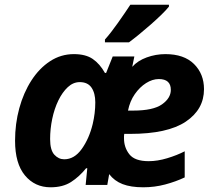

<svg xmlns="http://www.w3.org/2000/svg" viewBox="-20 -786 912 816"><path d="M195 10Q128 10 86 -40.5Q44 -91 44 -188Q44 -260 62 -326Q80 -392 113.5 -444Q147 -496 193 -526Q239 -556 294 -556Q344 -556 374 -535.5Q404 -515 426 -476H431L459 -546H551L542 -502Q565 -528 603.5 -542Q642 -556 683 -556Q762 -556 804.5 -514Q847 -472 847 -407Q847 -321 769.5 -269Q692 -217 533 -217H508Q507 -211 507 -207Q507 -203 507 -198Q507 -159 530 -130Q553 -101 612 -101Q649 -101 690.5 -113.5Q732 -126 765 -143V-32Q727 -14 682 -2Q637 10 589 10Q536 10 501 -3.5Q466 -17 444 -46L436 0H344L351 -71H346Q317 -35 282 -12.5Q247 10 195 10ZM524 -316H546Q631 -316 668.5 -342.5Q706 -369 706 -404Q706 -450 655 -450Q628 -450 601 -433Q574 -416 553 -386Q532 -356 524 -316ZM253 -109Q296 -109 327.5 -153Q359 -197 374 -259Q385 -305 385 -351Q385 -390 369 -413.5Q353 -437 319 -437Q291 -437 268 -415.5Q245 -394 228 -359Q211 -324 202 -281Q193 -238 193 -195Q193 -148 211 -128.5Q229 -109 253 -109ZM426 -606V-618Q451 -646 481 -688.5Q511 -731 534 -766H698V-758Q687 -744 666.5 -724Q646 -704 621 -682Q596 -660 571.5 -640Q547 -620 528 -606Z"/></svg>

Font: BC Sans
Style: Bold Italic
Weight: 700
Italic angle: -12°
Designer: Monotype Design Team
Province of B.C.
Foundry: Monotype Imaging Inc.
Version: Version 2.000;GOOG;noto-source:20170915:90ef993387c0